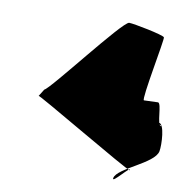

<svg xmlns="http://www.w3.org/2000/svg" viewBox="-73 -739 749 770"><g transform="rotate(10 301.5 -353.5)"><path d="M85 -316 103 -345C127 -354 366 -668 392 -668C411 -668 533 -644 539 -635C544 -630 493 -374 504 -372C507 -372 557 -374 561 -374C577 -374 572 -282 589 -282C599 -282 564 -294 579 -294C602 -294 606 -209 601 -182C591 -130 445 -86 437 -44C432 -18 501 -107 497 -86C495 -78 70 -332 85 -316Z"/></g></svg>

Font: Recovery
Style: Obl
Weight: 400
Version: Version 0.27